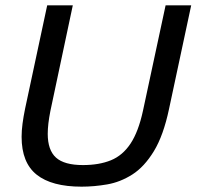

<svg xmlns="http://www.w3.org/2000/svg" viewBox="-20 -688 737 720"><path d="M286 12Q174 12 117.5 -33Q61 -78 61 -175Q61 -198 64.5 -224.5Q68 -251 74 -280L157 -668H253L169 -272Q164 -247 161.5 -225.5Q159 -204 159 -186Q159 -125 190 -97Q221 -69 291 -69Q352 -69 396 -87Q440 -105 469.5 -149.5Q499 -194 516 -272L601 -668H697L614 -280Q593 -180 557 -121Q521 -62 476 -33.5Q431 -5 382 3.5Q333 12 286 12Z"/></svg>

Font: Atkinson Hyperlegible
Style: Italic
Weight: 400
Italic angle: -12°
Designer: Elliott Scott, Megan Eiswerth, Linus Boman, Theodore Petrosky
Foundry: Braille Institute
Version: Version 1.006; ttfautohint (v1.8.3)